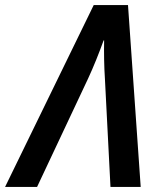

<svg xmlns="http://www.w3.org/2000/svg" viewBox="-80 -736 632 756"><path d="M-60 0H66L267 -427C288 -472 310 -527 328 -577H330C329 -530 330 -471 333 -428L355 0H474L424 -716H289Z"/></svg>

Font: Noto Sans SemiCondensed SemiBold
Style: Italic
Weight: 600
Width: 4
Italic angle: -12°
Designer: Monotype Design Team
Foundry: Monotype Imaging Inc.
Version: Version 2.013